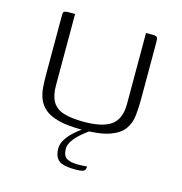

<svg xmlns="http://www.w3.org/2000/svg" viewBox="-97 -548 766 808"><g transform="rotate(15 286.5 -144.0)"><path d="M493 -188Q493 -150 489.5 -115Q486 -80 467 -53.5Q448 -27 405 -12Q362 3 284 3Q223 3 184 -7Q145 -17 124 -35Q103 -53 93.5 -76Q84 -99 82 -127Q80 -155 80 -184V-429Q80 -442 80.5 -448.5Q81 -455 86.5 -457.5Q92 -460 102 -460H132V-149Q132 -104 147.5 -78Q163 -52 196.5 -41.5Q230 -31 284 -31Q367 -31 404 -58.5Q441 -86 441 -150V-460H470Q481 -460 486 -457.5Q491 -455 492 -448.5Q493 -442 493 -429ZM303 172Q271 172 250.5 166.5Q230 161 220 146Q210 131 210 105Q210 85 221.5 66.5Q233 48 249 32.5Q265 17 281.5 5.5Q298 -6 308 -11H338Q331 -8 315 3.5Q299 15 282 30Q265 45 253 63Q241 81 241 96Q241 129 258.5 139Q276 149 306 149Q316 149 324.5 148.5Q333 148 339 147.5Q345 147 347 147Q347 156 344 161.5Q341 167 332 169.5Q323 172 303 172Z"/></g></svg>

Font: Genos Light
Style: Regular
Weight: 300
Designer: Robert E. Leuschke
Foundry: Robert E. Leuschke
Version: Version 1.010